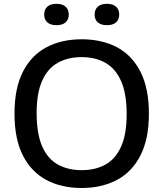

<svg xmlns="http://www.w3.org/2000/svg" viewBox="-20 -950 834 980"><path d="M397 9.5Q293.5 9.5 216.5 -31.5Q139.5 -72.5 96.8 -156.5Q54 -240.5 54 -370Q54 -499.5 96.8 -583.5Q139.5 -667.5 216.8 -708.5Q294 -749.5 397 -749.5Q500.5 -749.5 577.5 -708.5Q654.5 -667.5 697.2 -583.2Q740 -499 740 -370Q740 -241 697 -156.8Q654 -72.5 576.8 -31.5Q499.5 9.5 397 9.5ZM397 -81.5Q467 -81.5 518.5 -110.2Q570 -139 598.2 -202Q626.5 -265 626.5 -367Q626.5 -472 598 -536.2Q569.5 -600.5 518 -629.5Q466.5 -658.5 397 -658.5Q327.5 -658.5 275.8 -630Q224 -601.5 195.5 -538.5Q167 -475.5 167 -373Q167 -267.5 195.2 -203.2Q223.5 -139 275.2 -110.2Q327 -81.5 397 -81.5ZM526 -821.5Q495 -821.5 479 -836Q463 -850.5 463 -875.5Q463 -901 479 -915.8Q495 -930.5 526 -930.5Q556.5 -930.5 572.5 -915.8Q588.5 -901 588.5 -875.5Q588.5 -850.5 572.5 -836Q556.5 -821.5 526 -821.5ZM268 -821.5Q237.5 -821.5 221.5 -836Q205.5 -850.5 205.5 -875.5Q205.5 -901 221.5 -915.8Q237.5 -930.5 268 -930.5Q299 -930.5 315 -915.8Q331 -901 331 -875.5Q331 -850.5 315 -836Q299 -821.5 268 -821.5Z"/></svg>

Font: Encode Sans SC SemiExpanded Medium
Style: Regular
Weight: 500
Width: 6
Designer: Multiple Designers
Foundry: Impallari Type
Version: Version 3.002